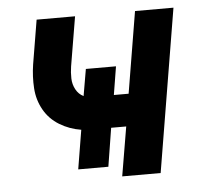

<svg xmlns="http://www.w3.org/2000/svg" viewBox="-44 -576 663 622"><g transform="rotate(-5 288.0 -265.0)"><path d="M329 0H454L542 -530H417L373 -265H325L340 -357H242L227 -270Q211 -278 202 -294.5Q193 -311 192.5 -330.5Q192 -350 195 -369L222 -530H97L73 -386Q67 -347 69.5 -309Q72 -271 90 -239Q108 -207 140 -187.5Q172 -168 210 -162L189 -35H287L307 -160H356Z"/></g></svg>

Font: Iosevka Sparkle Oblique
Style: Bold
Weight: 700
Italic angle: -9°
Designer: Belleve Invis
Foundry: Belleve Invis
Version: Version 4.5.0; ttfautohint (v1.8.3)